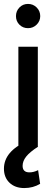

<svg xmlns="http://www.w3.org/2000/svg" viewBox="-20 -744 285 974"><path d="M73.2 0H171.9V-506.8H73.2ZM184.1 -662.1Q184.1 -688 166 -706.1Q147.9 -724.1 122.1 -724.1Q96.2 -724.1 78.6 -706.1Q61 -688 61 -662.1Q61 -636.2 78.6 -618.7Q96.2 -601.1 122.1 -601.1Q147.9 -601.1 166 -619.1Q184.1 -637.2 184.1 -662.1ZM173.3 0 119.1 -29.3Q0 23.4 0 111.8Q0 156.2 28.3 183.1Q56.6 210 103 210Q147.9 210 183.6 188.5L173.3 119.1Q150.9 130.4 129.4 130.4Q94.7 130.4 94.7 97.2Q94.7 73.2 112.8 50.3Q130.9 27.3 173.3 0Z"/></svg>

Font: FAU Chimera Medium
Style: Regular
Weight: 500
Version: Version 1.002;hotconv 1.0.117;makeotfexe 2.5.65602